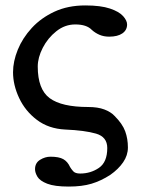

<svg xmlns="http://www.w3.org/2000/svg" viewBox="-20 -465 519 707"><path d="M28 -199Q28 -239 45.5 -282Q63 -325 97 -362Q131 -399 180.5 -422Q230 -445 294 -445Q351 -445 385 -433.5Q419 -422 433.5 -405.5Q448 -389 448 -375Q448 -354 430.5 -342Q413 -330 382 -330Q362 -330 346 -337Q330 -344 318 -355Q299 -375 257 -375Q219 -375 187.5 -350Q156 -325 137.5 -289Q119 -253 119 -220Q119 -136 163 -103.5Q207 -71 305 -71Q340 -71 364 -62Q388 -53 402 -38Q431 -9 441 18.5Q451 46 451 78Q451 107 433.5 132.5Q416 158 386 179Q352 201 317 211.5Q282 222 233 222Q181 222 154 211.5Q127 201 118 186Q109 171 109 158Q109 135 127.5 123.5Q146 112 166 112Q197 112 213 121Q229 130 238 150Q242 157 249.5 165.5Q257 174 275 174Q314 174 344.5 153Q375 132 375 80Q375 39 333.5 27Q292 15 220 12Q159 9 116 -23.5Q73 -56 50.5 -104Q28 -152 28 -199Z"/></svg>

Font: Libertinus Serif SemiBold
Style: Regular
Weight: 600
Designer: Philipp H. Poll, Khaled Hosny
Foundry: Caleb Maclennan
Version: Version 7.051;RELEASE